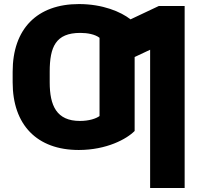

<svg xmlns="http://www.w3.org/2000/svg" viewBox="-20 -737 987 956"><path d="M650.4 -85V-453.1L727.5 -489.3V199.2H899.4V-707H770.5L629.9 -640.6C582 -678.2 491.7 -716.8 373 -716.8C165 -716.8 43 -593.8 43 -379.9V-327.1C43 -115.2 164.1 9.8 372.1 9.8C510.7 9.8 611.3 -44.9 650.4 -85ZM227.5 -327.1V-379.9C227.5 -502.9 256.8 -573.2 379.9 -573.2C415 -573.2 453.1 -566.4 475.6 -548.8V-159.2C458 -146.5 423.8 -134.8 377.9 -134.8C261.7 -134.8 227.5 -210.9 227.5 -327.1Z"/></svg>

Font: Pretendard Black
Style: Regular
Weight: 900
Designer: Base glyphs from Inter by Rasmus Andersson; Hangeul glyphs from Noto Sans CJK(Source Han Sans) by Jang Soo-young and Kan
Foundry: Kil Hyung-jin
Version: Version 1.309;Glyphs 3.2 (3225)